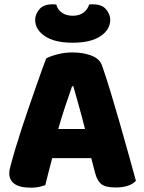

<svg xmlns="http://www.w3.org/2000/svg" viewBox="-20 -859 667 890"><path d="M403 -126H222Q212 -90 204.5 -59Q197 -28 190 -1Q176 4 160.5 7.5Q145 11 123 11Q72 11 47.5 -6.5Q23 -24 23 -55Q23 -69 27 -83Q31 -97 36 -116Q43 -143 55.5 -183.5Q68 -224 83 -270.5Q98 -317 115 -365.5Q132 -414 147 -457.5Q162 -501 174.5 -535.5Q187 -570 194 -588Q211 -598 245.5 -607Q280 -616 315 -616Q365 -616 403.5 -601.5Q442 -587 453 -555Q471 -504 492 -435Q513 -366 534 -292.5Q555 -219 575 -147.5Q595 -76 610 -21Q598 -7 574 1.5Q550 10 517 10Q468 10 449 -6Q430 -22 421 -57ZM314 -459Q300 -418 283 -368Q266 -318 250 -261H374Q360 -318 345.5 -368.5Q331 -419 320 -459ZM317 -786Q348 -786 367.5 -801Q387 -816 393 -838Q398 -839 402 -839Q406 -839 411 -839Q452 -839 471.5 -816Q491 -793 491 -767Q491 -722 446 -691.5Q401 -661 317 -661Q233 -661 188 -691.5Q143 -722 143 -767Q143 -793 162.5 -816Q182 -839 223 -839Q228 -839 232 -839Q236 -839 241 -838Q246 -816 266 -801Q286 -786 317 -786Z"/></svg>

Font: Baloo Paaji 2 ExtraBold
Style: Regular
Weight: 800
Designer: Shuchita Grover, Noopur Datye and Ek Type
Foundry: Ek Type
Version: Version 1.640;hotconv 1.0.111;makeotfexe 2.5.65597; ttfautoh